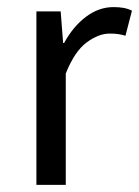

<svg xmlns="http://www.w3.org/2000/svg" viewBox="-20 -518 390 538"><path d="M82 0V-486.1H150L156.9 -397.6H159.6Q185.1 -444.1 221.1 -471.1Q257.1 -498.1 297.9 -498.1Q313.9 -498.1 326.2 -495.9Q338.5 -493.7 349.7 -488.1L331.6 -417.9Q321.2 -420.9 311.8 -422.4Q302.3 -423.9 287.2 -423.9Q256.4 -423.9 222.8 -399.1Q189.2 -374.3 164.3 -312.1V0Z"/></svg>

Font: Source Sans 3 Variable
Style: Regular
Weight: 200
Designer: Paul D. Hunt
Foundry: Adobe Systems Incorporated
Version: Version 3.026